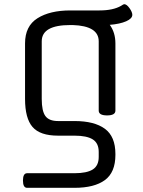

<svg xmlns="http://www.w3.org/2000/svg" viewBox="-20 -650 683 920"><path d="M533 -442V-120Q533 -97 493 -97Q453 -97 453 -120V-452Q453 -526 328 -530H317Q180 -530 180 -452V-176Q180 -118 197.5 -94Q215 -70 258 -70H337Q432 -70 482.5 -33Q533 4 533 88V92Q533 176 482.5 213Q432 250 337 250H110Q90 250 90 215Q90 180 110 180H337Q396 180 424.5 162Q453 144 453 102V78Q453 36 424.5 18Q396 0 337 0H258Q172 0 136 -41.5Q100 -83 100 -176V-442Q100 -525 159.5 -562.5Q219 -600 317 -600H457Q522 -600 560 -622Q572 -630 575 -630Q587 -630 600.5 -611Q614 -592 614 -579Q614 -561 584.5 -548Q555 -535 506 -531Q533 -494 533 -442Z"/></svg>

Font: Offside
Style: Regular
Weight: 400
Designer: Eduardo Rodriguez Tunni
Foundry: Eduardo Rodriguez Tunni
Version: Version 1.001